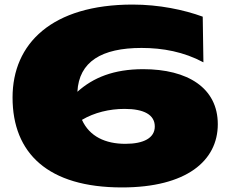

<svg xmlns="http://www.w3.org/2000/svg" viewBox="-20 -795 1011 841"><path d="M35 -368C35 -123 191 26 514 26C796 26 934 -90 934 -251C934 -410 802 -492 607 -492C478 -492 388 -455 319 -393C326 -525 425 -585 600 -585C693 -585 785 -568 871 -522L868 -722C786 -752 677 -775 561 -775C207 -775 35 -604 35 -368ZM339 -270C393 -302 459 -318 526 -318C611 -318 658 -292 658 -241C658 -191 610 -165 529 -165C442 -165 372 -197 339 -270Z"/></svg>

Font: Mattone Black
Style: Regular
Weight: 900
Width: 6
Designer: Nunzio Mazzaferro
Foundry: Collletttivo
Version: Version 2.000;Glyphs 3.2 (3217)